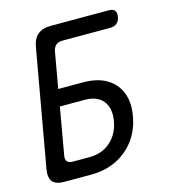

<svg xmlns="http://www.w3.org/2000/svg" viewBox="-109 -820 817 909"><g transform="rotate(-15 300.0 -365.0)"><path d="M94 0Q53 0 37 -19.5Q21 -39 28 -80L129 -650Q136 -691 159 -710.5Q182 -730 223 -730H508Q528 -730 536.5 -719.5Q545 -709 541 -689Q538 -669 525.5 -658.5Q513 -648 493 -648H258Q238 -648 226.5 -638Q215 -628 211 -608L180 -432H301Q371 -432 416.5 -405Q462 -378 481 -329.5Q500 -281 488 -216Q477 -151 441 -102.5Q405 -54 350 -27Q295 0 225 0ZM126 -122Q122 -102 130 -92Q138 -82 158 -82H239Q301 -82 342.5 -118.5Q384 -155 395 -216Q406 -278 377.5 -314Q349 -350 287 -350H166Z"/></g></svg>

Font: Maple Mono NL
Style: Italic
Weight: 400
Italic angle: -10°
Monospace: yes
Designer: subframe7536
Version: Version 7.000